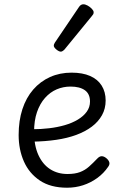

<svg xmlns="http://www.w3.org/2000/svg" viewBox="-20 -858 566 896"><path d="M293 18Q216 18 166 -15.5Q116 -49 91.5 -104.5Q67 -160 67 -228Q67 -295 84.5 -348.5Q102 -402 135 -440Q168 -478 213.5 -498.5Q259 -519 314 -519Q365 -519 400.5 -503.5Q436 -488 454.5 -458.5Q473 -429 473 -389Q473 -351 456 -320.5Q439 -290 408.5 -267Q378 -244 336 -228.5Q294 -213 242.5 -205.5Q191 -198 133 -197V-255Q171 -255 209.5 -259.5Q248 -264 282.5 -274Q317 -284 343.5 -300Q370 -316 385 -337Q400 -358 400 -384Q400 -420 376 -437Q352 -454 309 -454Q275 -454 244.5 -441Q214 -428 190 -401Q166 -374 152.5 -334.5Q139 -295 139 -242Q139 -179 159 -135Q179 -91 214 -68.5Q249 -46 295 -46Q330 -46 353.5 -55Q377 -64 395.5 -80.5Q414 -97 433 -117Q444 -129 454.5 -129Q465 -129 476 -120Q487 -111 490 -101Q493 -91 485 -80Q464 -49 433.5 -27Q403 -5 367.5 6.5Q332 18 293 18ZM264 -617Q255 -617 243 -627Q231 -637 231 -645Q231 -648 232 -651Q233 -654 236 -659L349 -826Q353 -832 358 -835Q363 -838 369 -838Q378 -838 389 -832Q400 -826 408.5 -817Q417 -808 417 -801Q417 -795 415 -791.5Q413 -788 407 -781L281 -627Q271 -617 264 -617Z"/></svg>

Font: Playwrite US Modern Light
Style: Regular
Weight: 300
Designer: Veronika Burian, José Scaglione
Foundry: TypeTogether
Version: Version 1.003